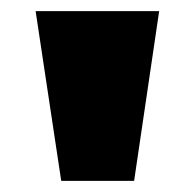

<svg xmlns="http://www.w3.org/2000/svg" viewBox="-20 -757 350 345"><path d="M90 -432 44 -737H266L221 -432Z"/></svg>

Font: Tomorrow ExtraBold
Style: Regular
Weight: 800
Designer: Tony de Marco, Monica Rizzolli
Foundry: Just in Type
Version: Version 2.002